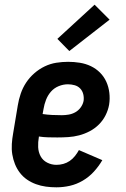

<svg xmlns="http://www.w3.org/2000/svg" viewBox="-20 -792 540 820"><path d="M221 8Q198 8 176 5Q154 2 133.5 -5.5Q113 -13 95.5 -25Q78 -37 65 -54Q52 -71 44 -91Q36 -111 32.5 -132.5Q29 -154 30.5 -177Q32 -200 36 -222L56 -342Q60 -367 68.5 -392Q77 -417 91.5 -439Q106 -461 126.5 -479Q147 -497 171 -508.5Q195 -520 220.5 -524Q246 -528 271 -528Q296 -528 321 -524Q346 -520 368 -509.5Q390 -499 407 -482Q424 -465 434 -443Q444 -421 447 -395.5Q450 -370 446 -345Q442 -322 431 -300Q420 -278 402.5 -260.5Q385 -243 363 -231.5Q341 -220 318 -214Q295 -208 271.5 -206.5Q248 -205 225 -205Q205 -205 185.5 -205.5Q166 -206 146 -209V-207Q142 -185 143 -163.5Q144 -142 153.5 -124.5Q163 -107 181.5 -97.5Q200 -88 221 -88Q236 -88 250.5 -92Q265 -96 277.5 -104.5Q290 -113 300 -125.5Q310 -138 317 -151L417 -108Q402 -82 381 -59Q360 -36 333.5 -20.5Q307 -5 278.5 1.5Q250 8 221 8ZM244 -300Q258 -300 273 -302.5Q288 -305 301.5 -312.5Q315 -320 324.5 -333Q334 -346 337 -361Q339 -376 335.5 -390Q332 -404 322.5 -414Q313 -424 299 -428Q285 -432 270 -432Q250 -432 230.5 -424Q211 -416 197.5 -400.5Q184 -385 176.5 -365.5Q169 -346 166 -327L162 -305Q162 -305 162 -305Q162 -305 162 -305Q182 -302 202.5 -301Q223 -300 244 -300ZM276 -574 225 -626 384 -772 448 -708Z"/></svg>

Font: Iosevka Gothic
Style: Bold Italic
Weight: 700
Italic angle: -9°
Monospace: yes
Designer: Belleve Invis
Foundry: Belleve Invis
Version: Version 15.5.1; ttfautohint (v1.8.4)